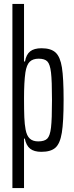

<svg xmlns="http://www.w3.org/2000/svg" viewBox="-20 -763 376 975"><path d="M43 -743H102V-451H107Q113 -486 133 -502Q153 -518 191 -518Q239 -518 262.5 -496Q286 -474 294.5 -420Q303 -366 303 -256Q303 -144 294 -89Q285 -34 261.5 -13Q238 8 190 8Q153 8 133 -8Q113 -24 106 -59H102V192H43ZM244 -255Q244 -353 239 -395Q234 -437 220.5 -451Q207 -465 176 -465Q147 -465 131 -449.5Q115 -434 109 -395Q102 -347 102 -263Q102 -203 103.5 -167Q105 -131 110 -105Q116 -73 131.5 -59Q147 -45 174 -45Q206 -45 220 -59Q234 -73 239 -115Q244 -157 244 -255Z"/></svg>

Font: Saira Ultra Condensed
Style: Regular
Weight: 400
Width: 1
Designer: Hector Gatti with collaboration of the Omnibus-Type team
Foundry: Omnibus-Type
Version: Version 1.001; ttfautohint (v1.8)